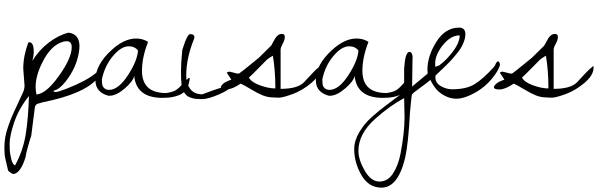

<svg xmlns="http://www.w3.org/2000/svg" viewBox="-80 -443 2783 894"><path d="M83 51.8 65.4 189.5Q61.5 199.2 50.8 237.3Q40 275.4 39.1 288.1Q16.6 362.3 -16.6 367.2L-21.5 366.2Q-23.4 366.2 -31.7 360.4Q-40 354.5 -41.5 352.1Q-43 349.6 -46.9 331.1Q-50.8 312.5 -55.2 295.4Q-59.6 278.3 -59.6 248Q-59.6 217.8 -55.2 193.8Q-50.8 169.9 -39.6 138.7Q-28.3 107.4 -19 86.9Q-9.8 66.4 6.3 32.2Q22.5 -2 28.3 -15.6Q34.2 -29.3 34.2 -45.9L28.3 -123Q28.3 -182.6 51.8 -245.1Q54.7 -246.1 56.6 -246.1Q77.1 -246.1 77.1 -202.1Q77.1 -182.6 70.3 -159.2Q101.6 -210 147 -244.6Q192.4 -279.3 239.3 -291Q290 -284.2 290 -227.5Q290 -214.8 287.1 -198.2Q275.4 -127 225.6 -63.5Q195.3 -25.4 170.9 -21.5Q169.9 -20.5 169.9 -17.6Q169.9 -14.6 180.2 -14.6Q190.4 -14.6 230.5 -30.3Q323.2 -66.4 367.2 -103.5Q377.9 -112.3 380.9 -118.2Q381.8 -131.8 386.7 -130.9Q391.6 -129.9 391.6 -123.5Q391.6 -117.2 389.6 -108.4Q375 -56.6 281.2 -14.6Q216.8 13.7 119.1 33.2Q116.2 34.2 109.4 36.1Q90.8 41 90.8 42ZM54.7 3.9Q6.8 64.5 -14.2 127.4Q-35.2 190.4 -35.2 226.1Q-35.2 261.7 -32.2 274.9Q-29.3 288.1 -28.3 294.4Q-27.3 300.8 -25.9 304.2Q-24.4 307.6 -22.5 312.5Q-18.6 323.2 -9.8 327.1Q27.3 258.8 39.6 183.6Q51.8 108.4 54.7 3.9ZM230.5 -251Q223.6 -251 214.8 -249Q157.2 -233.4 117.2 -152.3Q85.9 -90.8 85.9 -38.1Q85.9 -19.5 89.8 -2.9Q134.8 -6.8 192.4 -86.9Q253.9 -171.9 253.9 -223.6Q253.9 -251 230.5 -251Z M609.4 -248Q581.1 -175.8 581.1 -113.3Q581.1 -9.8 693.4 -9.8Q721.7 -13.7 735.8 -21.5Q750 -29.3 766.6 -48.3Q783.2 -67.4 798.8 -80.1H803.7Q798.8 -25.4 766.1 -6.3Q733.4 12.7 676.8 12.7Q554.7 12.7 544.9 -89.8Q540 -64.5 500.5 -30.8Q460.9 2.9 429.7 2.9Q427.7 2.9 424.8 2.9Q364.3 -13.7 364.3 -69.3Q364.3 -141.6 439.5 -210Q498 -263.7 553.7 -263.7Q585 -263.7 609.4 -248ZM394.5 -74.2Q394.5 -58.6 396 -49.3Q397.5 -40 405.8 -32.2Q414.1 -24.4 429.7 -24.4Q472.7 -26.4 516.1 -93.3Q559.6 -160.2 562.5 -208Q546.9 -227.5 519.5 -227.5Q484.4 -227.5 446.3 -182.6Q408.2 -137.7 394.5 -74.2Z M768.6 -209 772.5 -221.7Q792 -284.2 805.7 -284.2Q825.2 -284.2 825.2 -269.5Q825.2 -266.6 824.2 -263.7Q787.1 -172.9 787.1 -90.8Q787.1 -53.7 805.7 -28.8Q824.2 -3.9 862.3 -3.9Q958 -41 982.4 -41Q990.2 -41 990.2 -37.1Q990.2 -25.4 939.5 -3.4Q888.7 18.6 859.9 18.6Q831.1 18.6 816.4 14.2Q801.8 9.8 794.9 5.9Q788.1 2 778.3 -11.2Q768.6 -24.4 765.6 -46.4Q762.7 -68.4 762.7 -109.4Q762.7 -150.4 768.6 -209ZM871.1 -422.9Z M1023.4 -100.6H1033.2Q1045.9 -109.4 1083.5 -140.1Q1121.1 -170.9 1125.5 -174.3Q1129.9 -177.7 1181.6 -229.5Q1185.5 -234.4 1193.4 -250Q1210 -285.2 1232.4 -285.2Q1246.1 -285.2 1246.1 -271Q1246.1 -256.8 1236.3 -239.3Q1226.6 -221.7 1226.6 -211.9V-29.3Q1306.6 -29.3 1335.9 -60.5Q1347.7 -72.3 1368.7 -95.7Q1389.6 -119.1 1412.1 -136.7V-127Q1412.1 -92.8 1370.1 -57.1Q1328.1 -21.5 1282.2 -4.9Q1236.3 11.7 1218.8 11.7Q1201.2 11.7 1194.3 10.7Q1168 10.7 1144.5 1.5Q1121.1 -7.8 1090.3 -26.4Q1059.6 -44.9 1041 -53.7Q1000 -26.4 974.1 -26.4Q948.2 -26.4 948.2 -37.1Q948.2 -42 957.5 -51.8Q966.8 -61.5 997.1 -72.3L978.5 -100.6Q973.6 -104.5 979.5 -106.9Q985.4 -109.4 988.3 -109.4L1004.9 -105.5Q1022.5 -100.6 1023.4 -100.6ZM1079.1 -82Q1089.8 -60.5 1129.9 -45.9Q1169.9 -31.2 1202.1 -31.2Q1202.1 -116.2 1190.4 -183.6Q1168.9 -170.9 1163.1 -165.5Q1157.2 -160.2 1122.1 -124Q1086.9 -87.9 1079.1 -82Z M1635.7 -248Q1607.4 -175.8 1607.4 -113.3Q1607.4 -9.8 1719.7 -9.8Q1748 -13.7 1762.2 -21.5Q1776.4 -29.3 1793 -48.3Q1809.6 -67.4 1825.2 -80.1H1830.1Q1825.2 -25.4 1792.5 -6.3Q1759.8 12.7 1703.1 12.7Q1581.1 12.7 1571.3 -89.8Q1566.4 -64.5 1526.9 -30.8Q1487.3 2.9 1456.1 2.9Q1454.1 2.9 1451.2 2.9Q1390.6 -13.7 1390.6 -69.3Q1390.6 -141.6 1465.8 -210Q1524.4 -263.7 1580.1 -263.7Q1611.3 -263.7 1635.7 -248ZM1420.9 -74.2Q1420.9 -58.6 1422.4 -49.3Q1423.8 -40 1432.1 -32.2Q1440.4 -24.4 1456.1 -24.4Q1499 -26.4 1542.5 -93.3Q1585.9 -160.2 1588.9 -208Q1573.2 -227.5 1545.9 -227.5Q1510.7 -227.5 1472.7 -182.6Q1434.6 -137.7 1420.9 -74.2Z M1569.3 251Q1569.3 211.9 1593.3 171.9Q1617.2 131.8 1651.4 101.6Q1685.5 71.3 1719.7 45.9Q1753.9 20.5 1777.8 2.4Q1801.8 -15.6 1801.8 -22.5V-123Q1806.6 -201.2 1826.2 -201.2Q1838.9 -201.2 1840.8 -180.7Q1841.8 -175.8 1840.8 -170.9L1838.9 -40Q1842.8 -43.9 1950.2 -132.8Q1965.8 -140.6 1971.2 -136.7Q1976.6 -132.8 1976.6 -128.9Q1976.6 -105.5 1847.7 -12.7L1838.9 -3.9Q1836.9 -3.9 1833.5 33.7Q1830.1 71.3 1829.1 79.1Q1821.3 225.6 1806.6 291Q1773.4 430.7 1696.3 430.7Q1636.7 430.7 1603 372.6Q1569.3 314.5 1569.3 251ZM1588.9 259.8Q1588.9 300.8 1618.2 351.6Q1647.5 402.3 1686.5 402.3Q1725.6 402.3 1750 364.7Q1774.4 327.1 1785.2 271.5Q1803.7 173.8 1803.7 102.5Q1803.7 96.7 1802.7 59.1Q1801.8 21.5 1801.8 13.7Q1734.4 49.8 1666 111.3Q1588.9 180.7 1588.9 259.8ZM1865.2 -416Z M1911.1 -102.5Q1910.2 -111.3 1910.2 -119.1Q1910.2 -181.6 1951.7 -248Q1993.2 -314.5 2058.6 -314.5Q2071.3 -314.5 2079.1 -307.1Q2086.9 -299.8 2086.9 -282.7Q2086.9 -265.6 2077.6 -242.7Q2068.4 -219.7 2049.3 -196.3Q2030.3 -172.9 2016.6 -158.2Q2002.9 -143.6 1978 -120.1Q1953.1 -96.7 1948.2 -91.8Q1947.3 -84 1947.3 -83Q1947.3 -56.6 1972.7 -42Q1998 -27.3 2025.4 -27.3Q2090.8 -27.3 2129.4 -50.8Q2168 -74.2 2218.8 -129.9Q2226.6 -139.6 2228 -145.5Q2229.5 -151.4 2238.3 -158.2Q2248 -154.3 2248 -139.6Q2238.3 -109.4 2209 -74.7Q2179.7 -40 2139.6 -15.6Q2084 16.6 2045.4 16.6Q2006.8 16.6 1970.7 -9.8Q1934.6 -36.1 1911.1 -102.5ZM2060.5 -278.3Q2018.6 -278.3 1982.4 -233.4Q1946.3 -188.5 1946.3 -147.5Q1946.3 -133.8 1948.2 -127.9Q1984.4 -147.5 2022.5 -194.8Q2060.5 -242.2 2060.5 -278.3Z M2294.9 -100.6H2304.7Q2317.4 -109.4 2355 -140.1Q2392.6 -170.9 2397 -174.3Q2401.4 -177.7 2453.1 -229.5Q2457 -234.4 2464.8 -250Q2481.4 -285.2 2503.9 -285.2Q2517.6 -285.2 2517.6 -271Q2517.6 -256.8 2507.8 -239.3Q2498 -221.7 2498 -211.9V-29.3Q2578.1 -29.3 2607.4 -60.5Q2619.1 -72.3 2640.1 -95.7Q2661.1 -119.1 2683.6 -136.7V-127Q2683.6 -92.8 2641.6 -57.1Q2599.6 -21.5 2553.7 -4.9Q2507.8 11.7 2490.2 11.7Q2472.7 11.7 2465.8 10.7Q2439.5 10.7 2416 1.5Q2392.6 -7.8 2361.8 -26.4Q2331.1 -44.9 2312.5 -53.7Q2271.5 -26.4 2245.6 -26.4Q2219.7 -26.4 2219.7 -37.1Q2219.7 -42 2229 -51.8Q2238.3 -61.5 2268.6 -72.3L2250 -100.6Q2245.1 -104.5 2251 -106.9Q2256.8 -109.4 2259.8 -109.4L2276.4 -105.5Q2293.9 -100.6 2294.9 -100.6ZM2350.6 -82Q2361.3 -60.5 2401.4 -45.9Q2441.4 -31.2 2473.6 -31.2Q2473.6 -116.2 2461.9 -183.6Q2440.4 -170.9 2434.6 -165.5Q2428.7 -160.2 2393.6 -124Q2358.4 -87.9 2350.6 -82Z"/></svg>

Font: Dawning of a New Day
Style: Regular
Weight: 400
Designer: Kimberly Geswein
Foundry: Kimberly Geswein
Version: Version 1.002 2010